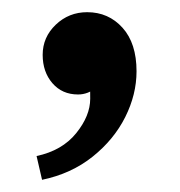

<svg xmlns="http://www.w3.org/2000/svg" viewBox="-20 -147 295 315"><path d="M49 148 40 109Q82 100 105 71.5Q128 43 128 15Q128 -5 127.5 -15.5Q127 -26 124 -33Q129 -33 138.5 -33Q148 -33 152 -33Q152 -16 138.5 -4Q125 8 108 8Q82 8 66 -10.5Q50 -29 50 -57Q50 -86 71.5 -106.5Q93 -127 123 -127Q158 -127 181 -101.5Q204 -76 204 -30Q204 8 185.5 45Q167 82 132 110Q97 138 49 148Z"/></svg>

Font: Lisu Bosa
Style: Bold
Weight: 700
Designer: David Morse, Annie Olsen, Victor Gaultney, Frank Grießhammer (Latin)
Foundry: SIL International
Version: Version 2.000